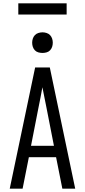

<svg xmlns="http://www.w3.org/2000/svg" viewBox="-20 -1144 515 1164"><path d="M39 0 193 -735H282L436 0H358L320 -191H155L117 0ZM307 -260 262 -490Q256 -521 249.5 -552.5Q243 -584 237 -615Q232 -584 225.5 -552.5Q219 -521 213 -490L168 -260ZM238 -823Q225 -823 212.5 -826.5Q200 -830 191.5 -839Q183 -848 179 -860Q175 -872 175 -885Q175 -898 179 -910Q183 -922 191.5 -931Q200 -940 212.5 -944Q225 -948 238 -948Q250 -948 262.5 -944Q275 -940 283.5 -931Q292 -922 296 -910Q300 -898 300 -885Q300 -872 296 -860Q292 -848 283.5 -839Q275 -830 262.5 -826.5Q250 -823 238 -823ZM384 -1056H91V-1124H384Z"/></svg>

Font: Iosevka QP
Style: Regular
Weight: 400
Designer: Belleve Invis
Foundry: Belleve Invis
Version: Version 20.0.0; ttfautohint (v1.8.4)